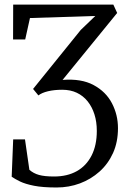

<svg xmlns="http://www.w3.org/2000/svg" viewBox="-20 -568 558 830"><path d="M224.5 242.5Q164.5 242.5 127 235Q89.5 227.5 67.2 216.8Q45 206 30.5 196L37 34.5H88L107 166Q124.5 181.5 148.5 188.2Q172.5 195 214 195Q270.5 195 311.8 172Q353 149 375.8 104.5Q398.5 60 398.5 -2Q398.5 -41.5 388.2 -73.8Q378 -106 358.8 -130Q339.5 -154 312 -167Q284.5 -180 249 -180Q214.5 -180 187.5 -173.5Q160.5 -167 146 -155.5L123 -183.5L329 -438.5L392 -499L109.5 -490L89 -397.5H36.5L37 -548H470L486.5 -512L250.5 -222.5Q331.5 -229 384.8 -200.2Q438 -171.5 464 -121.5Q490 -71.5 490 -14Q490 46 468.8 93.2Q447.5 140.5 410.2 173.8Q373 207 325.5 224.8Q278 242.5 224.5 242.5Z"/></svg>

Font: Merriweather 28pt Light
Style: Regular
Weight: 300
Version: Version 2.100